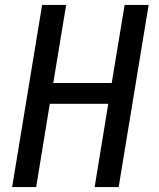

<svg xmlns="http://www.w3.org/2000/svg" viewBox="-20 -755 640 775"><path d="M29 0 150 -735H247L195 -420H431L483 -735H580L459 0H362L417 -336H181L126 0Z"/></svg>

Font: Iosevka Custom Medium Oblique
Style: Regular
Weight: 500
Italic angle: -9°
Designer: Belleve Invis
Foundry: Belleve Invis
Version: Version 27.0.1